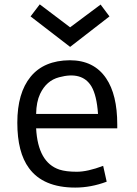

<svg xmlns="http://www.w3.org/2000/svg" viewBox="-20 -847 624 877"><path d="M467.3 -17.1Q395.5 9.8 323.7 9.8Q177.2 9.8 112.3 -79.1Q59.1 -150.9 59.1 -286.6Q59.1 -422.4 119.9 -496.6Q180.7 -570.8 298.8 -571.8Q409.2 -571.8 464.8 -489.3Q515.6 -414.6 515.6 -278.3V-260.7H145Q153.3 -105 251.5 -72.3Q281.7 -62.5 330.8 -62.5Q379.9 -62.5 451.2 -89.4ZM427.7 -326.7Q421.9 -411.1 397.5 -452.6Q355 -522.5 250 -494.1Q191.9 -479 163.1 -418Q146 -381.8 145 -326.7ZM119.6 -772 161.6 -827.1 300.3 -722.2 439.5 -826.2 480 -772 300.3 -632.8Z"/></svg>

Font: Duru Sans
Style: Regular
Weight: 400
Designer: Onur Yazõcõgil
Foundry: Onur Yazõcõgil
Version: Version 1.001